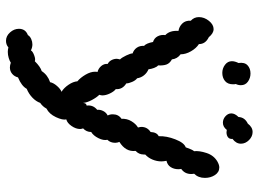

<svg xmlns="http://www.w3.org/2000/svg" viewBox="-131 -734 862 640"><g transform="rotate(90 300.0 -414.0)"><path d="M37 -646Q37 -664 49.5 -679.5Q62 -695 77 -695Q91 -695 104 -679Q127 -668 127 -646Q141 -637 151 -619.5Q161 -602 161 -585Q176 -574 178 -556Q191 -549 195 -538Q199 -527 198 -510Q203 -506 206.5 -496.5Q210 -487 211 -478Q223 -473 231 -463Q239 -453 241 -440Q248 -435 253 -423.5Q258 -412 258 -404Q279 -391 277 -369Q285 -363 291.5 -349.5Q298 -336 298 -324Q298 -320 296 -314Q305 -305 313.5 -289Q322 -273 323 -260Q324 -267 326 -269Q328 -271 332 -272Q329 -293 346 -307Q345 -317 350 -327Q355 -337 365 -342Q361 -349 361 -359Q361 -378 376 -388Q375 -406 384 -421Q393 -436 405 -443Q403 -451 403 -454Q403 -474 420 -485Q421 -506 434 -512Q433 -538 444.5 -567.5Q456 -597 471 -602Q479 -625 484 -630Q482 -647 490 -671.5Q498 -696 519 -708Q530 -714 538 -714Q554 -714 563.5 -699.5Q573 -685 573 -666Q573 -644 559 -630Q560 -626 560 -620Q560 -599 543 -587Q544 -584 544 -577Q544 -563 537 -552Q530 -541 516 -538Q518 -528 518 -521Q518 -506 512 -491.5Q506 -477 495 -467V-462Q495 -446 483 -435Q487 -402 453 -381Q456 -374 456 -367Q456 -351 446 -341Q449 -328 440.5 -311Q432 -294 420 -287Q420 -271 408 -260Q410 -254 410 -250Q410 -236 400 -221.5Q390 -207 378 -204Q381 -192 370.5 -169.5Q360 -147 342 -138Q335 -125 323 -117Q318 -103 305.5 -91Q293 -79 276 -72Q267 -55 238 -43Q235 -31 226 -23.5Q217 -16 205 -16Q198 -16 189 -19Q183 -15 173 -12Q163 -9 153 -9Q146 -9 138 -11Q129 -3 116 -3Q100 -3 88 -16.5Q76 -30 76 -46Q76 -68 97 -76Q101 -83 110 -87Q119 -91 128 -91Q138 -91 148 -86Q151 -92 164.5 -97Q178 -102 184 -99Q203 -118 217 -122Q230 -142 254 -150Q256 -161 266.5 -173Q277 -185 286 -188Q273 -196 262.5 -211.5Q252 -227 251 -241Q239 -251 229 -268Q219 -285 219 -300Q219 -305 220 -308Q208 -311 200 -320.5Q192 -330 193 -342Q185 -346 180.5 -354.5Q176 -363 176 -372Q176 -375 178 -383Q172 -389 165 -403.5Q158 -418 158 -425Q146 -429 139 -439Q132 -449 133 -463Q124 -471 120 -493Q107 -497 101 -508.5Q95 -520 97 -534Q81 -549 83 -578Q69 -580 58.5 -590.5Q48 -601 49 -619Q37 -630 37 -646ZM389 -726Q377 -726 367.5 -734.5Q358 -743 358 -754Q358 -766 370 -778Q371 -799 392 -809Q404 -825 420 -825Q435 -825 447 -813Q459 -801 459 -786Q459 -770 443 -758Q444 -748 437.5 -743Q431 -738 421 -738L413 -739Q403 -726 389 -726ZM184 -756Q184 -742 196 -733Q208 -724 223 -724Q239 -724 250 -733Q261 -742 261 -760Q261 -766 260 -769Q264 -777 264 -786Q264 -801 252 -809.5Q240 -818 225 -818Q208 -818 197.5 -808Q187 -798 190 -778Q184 -766 184 -756Z"/></g></svg>

Font: Pangolin
Style: Regular
Weight: 400
Designer: Kevin Burke
Foundry: Google, Inc.
Version: Version 1.101